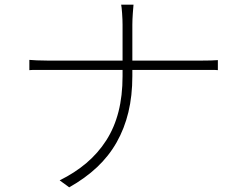

<svg xmlns="http://www.w3.org/2000/svg" viewBox="-20 -781 1040 824"><path d="M506 -675Q506 -696 504 -724Q502 -752 500 -761H553Q552 -752 550 -724Q548 -696 548 -675Q548 -646 548 -605Q548 -564 548 -523Q548 -482 548 -454Q548 -370 531 -299.5Q514 -229 480.5 -170Q447 -111 396.5 -63.5Q346 -16 277 23L236 -7Q301 -39 351 -81.5Q401 -124 436 -178.5Q471 -233 488.5 -301.5Q506 -370 506 -454Q506 -481 506 -522Q506 -563 506 -604.5Q506 -646 506 -675ZM106 -524Q115 -523 137.5 -522Q160 -521 184 -521Q193 -521 231.5 -521Q270 -521 327 -521Q384 -521 450.5 -521Q517 -521 583.5 -521Q650 -521 706.5 -521Q763 -521 800.5 -521Q838 -521 846 -521Q864 -521 885.5 -521.5Q907 -522 915 -523V-480Q907 -481 885 -481Q863 -481 845 -481Q837 -481 799.5 -481Q762 -481 705.5 -481Q649 -481 583 -481Q517 -481 450.5 -481Q384 -481 327.5 -481Q271 -481 232.5 -481Q194 -481 185 -481Q160 -481 137.5 -481Q115 -481 106 -480Z"/></svg>

Font: Noto Sans JP Thin ExtraLight
Style: Regular
Weight: 250
Version: Version 2.004-H2;hotconv 1.0.118;makeotfexe 2.5.65603